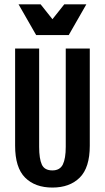

<svg xmlns="http://www.w3.org/2000/svg" viewBox="-20 -846 478 874"><path d="M158.2 -625V-177.6Q158.2 -123.5 170.4 -96.9Q182.6 -70.3 218.4 -70.3Q252.8 -70.3 266.1 -97.4Q279.3 -124.5 279.3 -177.6V-625H388.7V-182.6Q388.7 -83 343 -37.6Q297.4 7.8 218.5 7.8Q139.6 7.8 94.2 -37.6Q48.8 -83 48.8 -182.6V-625ZM64.5 -826.2H165L252 -716.8H185.5L272.5 -826.2H373L293 -686.5H144.5Z"/></svg>

Font: Sudo Var
Style: Regular
Weight: 400
Monospace: yes
Designer: Jens Kutilek
Foundry: Jens Kutilek
Version: Version 0.065;FEAKit 1.0